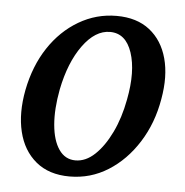

<svg xmlns="http://www.w3.org/2000/svg" viewBox="-42 -508 538 557"><g transform="rotate(5 227.5 -229.0)"><path d="M180 9Q120 9 82 -22.5Q44 -54 31 -108Q18 -162 31 -230Q45 -301 80 -354Q115 -407 166 -437Q217 -467 276 -467Q335 -467 372.5 -437.5Q410 -408 424 -356.5Q438 -305 426 -238Q414 -167 378.5 -111Q343 -55 292 -23Q241 9 180 9ZM193 -39Q223 -39 249.5 -64Q276 -89 296.5 -131.5Q317 -174 327 -228Q343 -311 325 -365Q307 -419 261 -419Q218 -419 182 -369.5Q146 -320 130 -240Q119 -182 123 -136.5Q127 -91 145 -65Q163 -39 193 -39Z"/></g></svg>

Font: Vollkorn
Style: Italic
Weight: 400
Italic angle: -11°
Designer: Friedrich Althausen
Foundry: Friedrich Althausen
Version: Version 5.001